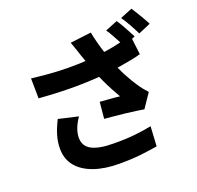

<svg xmlns="http://www.w3.org/2000/svg" viewBox="-157 -1043 1314 1280"><g transform="rotate(-20 500.0 -403.0)"><path d="M784 -831Q797 -813 811.5 -787.5Q826 -762 839.5 -737Q853 -712 862 -694L775 -657Q765 -678 751.5 -702.5Q738 -727 724.5 -752Q711 -777 697 -796ZM905 -875Q918 -856 933 -830.5Q948 -805 962.5 -780.5Q977 -756 985 -739L898 -702Q883 -733 861 -772.5Q839 -812 819 -840ZM480 -704Q474 -722 465.5 -748Q457 -774 447 -800L596 -818Q604 -777 614.5 -738Q625 -699 637 -662.5Q649 -626 661 -594Q684 -532 714.5 -474.5Q745 -417 768 -385Q781 -365 795 -347.5Q809 -330 824 -314L757 -215Q735 -219 702 -223.5Q669 -228 631 -232.5Q593 -237 554.5 -240.5Q516 -244 483 -247L494 -364Q518 -362 545 -360Q572 -358 596 -356Q620 -354 634 -352Q617 -381 598 -416.5Q579 -452 561 -491Q543 -530 528 -570Q512 -612 500.5 -646Q489 -680 480 -704ZM117 -667Q213 -655 295.5 -651Q378 -647 449.5 -649.5Q521 -652 581 -659Q628 -664 671.5 -671.5Q715 -679 756.5 -689Q798 -699 837 -710L854 -571Q823 -562 785 -554.5Q747 -547 706 -540.5Q665 -534 624 -529Q523 -517 401 -515Q279 -513 119 -525ZM331 -320Q306 -284 293.5 -250.5Q281 -217 281 -186Q281 -125 333.5 -98Q386 -71 487 -71Q570 -70 637 -77Q704 -84 757 -95L749 45Q708 52 639.5 60.5Q571 69 478 69Q374 69 297.5 42Q221 15 179.5 -36Q138 -87 138 -160Q138 -207 151.5 -253Q165 -299 192 -352Z"/></g></svg>

Font: Noto Sans SC Thin ExtraBold
Style: Regular
Weight: 800
Version: Version 2.004-H2;hotconv 1.0.118;makeotfexe 2.5.65603